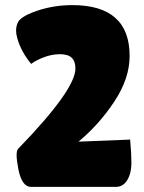

<svg xmlns="http://www.w3.org/2000/svg" viewBox="-20 -731 565 751"><path d="M433 0H101Q66 0 52 -68Q45 -105 45 -124Q45 -143 51 -149Q275 -380 275 -463Q275 -491 260.5 -505Q246 -519 214.5 -519Q183 -519 151.5 -507Q120 -495 102 -481Q63 -528 48 -580Q43 -597 43 -611.5Q43 -626 48 -639Q56 -665 122.5 -688Q189 -711 263 -711Q487 -711 487 -512Q487 -424 427 -333.5Q367 -243 287 -177L489 -185Q494 -132 494 -93Q494 -54 478 -27Q462 0 433 0Z"/></svg>

Font: Lilita One
Style: Regular
Weight: 400
Designer: Juan Montoreano
Foundry: Juan Montoreano
Version: Version 1.002